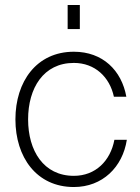

<svg xmlns="http://www.w3.org/2000/svg" viewBox="-20 -740 562 772"><path d="M277 12C392 12 473 -68 490 -178H440C424 -93 364 -33 277 -33C155 -33 93 -134 93 -260C93 -386 155 -487 277 -487C362 -487 421 -430 438 -351H488C469 -457 393 -532 277 -532C127 -532 42 -412 42 -260C42 -108 127 12 277 12ZM252 -623H301V-720H252Z"/></svg>

Font: Aspekta 200
Style: Regular
Weight: 200
Designer: Ivo Dolenc
Version: Version 2.000